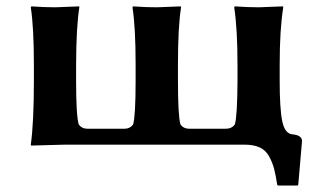

<svg xmlns="http://www.w3.org/2000/svg" viewBox="-20 -452 1001 600"><path d="M743.2 0H184.1Q184.1 0 77.1 2.9L76.2 0Q85.9 -67.9 85.9 -200.2V-250Q85.9 -366.2 76.2 -429.2L78.1 -432.1Q119.1 -429.2 152.8 -429.2Q152.8 -429.2 227.1 -432.1L228 -429.2Q218.3 -369.1 217.8 -250V-200.2Q217.8 -90.3 226.1 -63Q235.8 -49.8 252 -49.8H370.1Q386.2 -49.8 396 -63Q403.8 -89.8 403.8 -200.2V-250Q403.8 -366.2 394 -429.2L396 -432.1Q436 -429.2 470.2 -429.2Q470.2 -429.2 544.9 -432.1L545.9 -429.2Q536.1 -369.1 536.1 -250V-200.2Q536.1 -90.3 543.9 -63Q553.7 -49.8 569.8 -49.8H687Q704.1 -49.8 713.9 -63Q721.7 -89.8 722.2 -200.2V-249Q722.2 -361.8 711.9 -429.2L713.9 -432.1Q754.9 -429.2 789.1 -429.2Q789.1 -429.2 863.8 -432.1L865.2 -429.2Q854 -360.4 854 -249V-200.2Q854 -111.3 862.1 -72.8Q870.1 -34.2 894 -32.2Q923.8 -29.3 923.8 -11.2L912.1 125L910.2 127.9H848.1L846.2 125Q841.3 92.8 836.2 74Q831.1 55.2 820.6 36.1Q810.1 17.1 791 8.5Q772 0 743.2 0Z"/></svg>

Font: Linux Biolinum
Style: Bold
Weight: 700
Designer: Philipp H. Poll
Foundry: Philipp H. Poll
Version: Version 1.3.2 ; ttfautohint (v0.9)